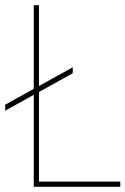

<svg xmlns="http://www.w3.org/2000/svg" viewBox="-38 -719 483 739"><path d="M112 -20V-365L242 -437V-460L112 -388V-699H92V-377L-18 -316V-293L92 -354V0H425V-20Z"/></svg>

Font: Argentum Sans Thin
Style: Regular
Weight: 250
Designer: Julieta Ulanovsky
Foundry: Julieta Ulanovsky
Version: Version 5.001;February 15, 2019;FontCreator 11.5.0.2425 64-b